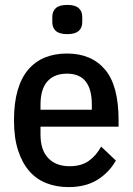

<svg xmlns="http://www.w3.org/2000/svg" viewBox="-20 -750 541 782"><path d="M259 12Q210 12 169 -4Q128 -20 99 -53.5Q70 -87 53.5 -138Q37 -189 37 -260Q37 -331 52 -382.5Q67 -434 95.5 -467Q124 -500 163.5 -516Q203 -532 253 -532Q352 -532 407.5 -467Q463 -402 463 -260V-234H145V-201Q145 -139 176.5 -106Q208 -73 263 -73Q310 -73 340.5 -94Q371 -115 392 -153L452 -96Q424 -47 376.5 -17.5Q329 12 259 12ZM253 -450Q201 -450 173 -418.5Q145 -387 145 -324V-303H354V-324Q354 -450 253 -450ZM254 -611Q222 -611 207.5 -624Q193 -637 193 -660V-681Q193 -704 207.5 -717Q222 -730 254 -730Q286 -730 300.5 -717Q315 -704 315 -681V-660Q315 -637 300.5 -624Q286 -611 254 -611Z"/></svg>

Font: IBM Plex Sans Cond Medm
Style: Regular
Weight: 500
Width: 3
Designer: Mike Abbink, Paul van der Laan, Pieter van Rosmalen
Foundry: Bold Monday
Version: Version 1.3